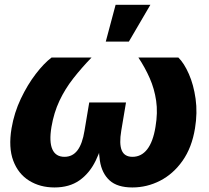

<svg xmlns="http://www.w3.org/2000/svg" viewBox="-20 -784 881 811"><path d="M210 7.8Q149.4 7.8 103.3 -20.8Q57.1 -49.3 36.1 -105Q15.1 -160.6 28.8 -242.2Q40 -308.1 68.1 -367.2Q96.2 -426.3 131.1 -471.7Q166 -517.1 197.8 -541H366.7Q324.7 -497.6 289.8 -453.1Q254.9 -408.7 231.2 -358.4Q207.5 -308.1 197.3 -247.6Q187 -185.1 201.2 -153.3Q215.3 -121.6 252.4 -121.6Q286.6 -121.6 307.4 -149.2Q328.1 -176.8 336.9 -231.9L356.9 -351.1H512.2L492.2 -231.9Q482.9 -176.8 494.1 -149.2Q505.4 -121.6 539.6 -121.6Q577.1 -121.6 601.8 -153.3Q626.5 -185.1 636.7 -247.6Q647 -308.1 639.6 -358.4Q632.3 -408.7 612.5 -453.6Q592.8 -498.5 564.5 -541H733.4Q757.8 -517.1 777.8 -471.4Q797.9 -425.8 806.2 -366.7Q814.5 -307.6 803.7 -242.2Q790.5 -160.6 751 -104.7Q711.4 -48.8 656 -20.5Q600.6 7.8 539.1 7.8Q475.6 7.8 442.9 -22Q410.2 -51.8 401.9 -105Q393.6 -158.2 401.9 -228H424.8Q410.2 -158.2 384 -105Q357.9 -51.8 315.4 -22Q272.9 7.8 210 7.8ZM426.8 -608.4 468.3 -763.7H615.2L524.4 -608.4Z"/></svg>

Font: Inter 17pt ExtraBold
Style: Italic
Weight: 800
Italic angle: -9.3988°
Version: Version 4.001;git-66647c0bb